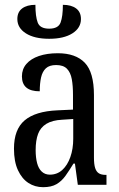

<svg xmlns="http://www.w3.org/2000/svg" viewBox="-20 -767 494 797"><path d="M159 10Q125 10 98 -7.5Q71 -25 54.5 -60.5Q38 -96 38 -150Q38 -230 82.5 -267.5Q127 -305 218 -309L283 -312V-373Q283 -411 278 -438.5Q273 -466 258 -481.5Q243 -497 213 -497Q185 -497 170.5 -483.5Q156 -470 150.5 -445.5Q145 -421 145 -388Q108 -388 89.5 -403.5Q71 -419 71 -450Q71 -480 89.5 -501.5Q108 -523 141.5 -534.5Q175 -546 220 -546Q294 -546 332 -506.5Q370 -467 370 -372V-113Q370 -85 375 -69.5Q380 -54 390.5 -47.5Q401 -41 419 -41H422V0H303L291 -88H285Q268 -60 252 -37.5Q236 -15 214.5 -2.5Q193 10 159 10ZM187 -42Q217 -42 238.5 -61.5Q260 -81 272 -115Q284 -149 284 -191V-273L238 -270Q197 -268 172.5 -253Q148 -238 138 -211Q128 -184 128 -144Q128 -113 134 -90Q140 -67 153.5 -54.5Q167 -42 187 -42ZM184 -606Q123 -606 87.5 -628.5Q52 -651 52 -688Q52 -717 72 -732Q92 -747 127 -747Q127 -699 136.5 -673.5Q146 -648 184 -648Q222 -648 231.5 -673.5Q241 -699 241 -747Q276 -747 296 -732Q316 -717 316 -688Q316 -651 280.5 -628.5Q245 -606 184 -606Z"/></svg>

Font: Noto Serif ExtraCondensed
Style: Regular
Weight: 400
Width: 2
Designer: Monotype Design Team
Foundry: Monotype Imaging Inc.
Version: Version 2.013